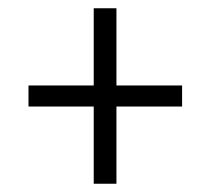

<svg xmlns="http://www.w3.org/2000/svg" viewBox="-20 -529 510 465"><path d="M207 -84V-271H49V-322H207V-509H262V-322H421V-271H262V-84Z"/></svg>

Font: Georama ExtraCondensed Thin Light
Style: Regular
Weight: 300
Version: Version 1.001